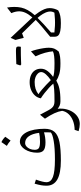

<svg xmlns="http://www.w3.org/2000/svg" viewBox="753 -1616 1133 2680"><g transform="rotate(-90 1320.0 -276.5)"><path d="M811.2 -135.7Q790.7 -111.1 691.9 -94Q593.1 -76.8 433.6 -76.8Q264.1 -76.8 190.1 -104.5Q116.2 -132.2 116.2 -195.7Q116.2 -218.2 125.4 -255.1Q134.6 -292.1 152.4 -341.9L95.6 -360.2Q80 -304.7 73.7 -268.3Q67.4 -232 67.4 -194.1Q67.4 -92.8 154.1 -43.4Q240.7 6.1 418 6.1Q579.3 6.1 676.8 -13.4Q774.3 -32.9 818.2 -82Q862 -131.1 862 -220.8Q862 -300.1 849.5 -363.8Q837.1 -427.5 813.5 -472.7Q789.9 -517.9 756.7 -541.9Q723.4 -565.9 682.3 -565.9Q650.6 -565.9 622.7 -547Q594.9 -528 573.6 -494.6Q552.4 -461.3 540.2 -417.5Q528.1 -373.8 528.1 -324.4Q528.1 -261 560.6 -234.8Q593.2 -208.6 671.7 -208.6Q707.3 -208.6 743.5 -213.9Q779.8 -219.3 812.3 -229.3Q812.4 -207.4 812.3 -182.2Q812.1 -157 811.2 -135.7ZM805.5 -297.2Q781.5 -291.2 750.2 -288.1Q719 -285 681.2 -285Q616.9 -285 592.7 -301.1Q568.4 -317.2 568.4 -359Q568.4 -395.9 581.2 -426.1Q594 -456.3 615.7 -474.6Q637.4 -492.8 663.6 -492.8Q720.2 -492.8 756.7 -442.4Q793.3 -391.9 805.5 -297.2ZM675.5 -823.2Q662.3 -803.7 649.6 -785.3Q636.8 -767 623.3 -748.2Q643.1 -737.6 662 -724.4Q680.9 -711.3 697.4 -695.9Q711.4 -714.8 724.6 -733.3Q737.7 -751.8 750.6 -770Q729.8 -790.6 711.2 -803.6Q692.7 -816.5 675.5 -823.2Z M1058.3 -284.9 1002.9 -216.2Q1052.9 -141.1 1078.6 -84.8Q1104.4 -28.5 1112.6 23.7Q1103.5 74.8 1067.2 113.7Q1031 152.7 974.4 174.9Q917.8 197.1 847.2 198.4L828.6 253.7Q857.7 262 882.9 266.1Q908.2 270.1 928.7 270.1Q977.7 270.1 1019.2 246.3Q1060.7 222.4 1090.6 180.2Q1120.5 138 1134.2 82Q1147.9 25.9 1141.3 -38.9Q1162.6 -20.5 1188.1 -10.2Q1213.6 0 1246.8 0H1247.3V-82.9H1246.8Q1215.1 -82.9 1192.6 -91.4Q1170.1 -100 1153 -119.3Q1136 -138.6 1119.4 -170Z M1516.4 -359.9Q1553.5 -359.9 1584.7 -347.1Q1615.9 -334.4 1634.7 -313.5Q1653.5 -292.6 1653.5 -267.7Q1653.5 -239.3 1623.4 -204.7Q1593.4 -170.1 1541 -133.9Q1509.4 -166.3 1474.5 -199.3Q1439.5 -232.2 1405.8 -260.7Q1372.2 -289.2 1344 -307Q1379.7 -334.7 1421 -347.3Q1462.3 -359.9 1516.4 -359.9ZM1512.1 -429.7Q1453.6 -429.7 1405.2 -409.8Q1356.8 -389.9 1325.6 -354.7Q1294.5 -319.5 1287.1 -273.5Q1320.4 -253 1359 -222.9Q1397.7 -192.7 1433.1 -160.4Q1468.5 -128 1492.4 -99.4Q1465.1 -91.9 1408.8 -87.4Q1352.5 -82.9 1247.1 -82.9Q1239.6 -82.9 1235.5 -75.3Q1231.5 -67.7 1231.5 -51V-31.9Q1231.5 -15.2 1235.8 -7.6Q1240.1 0 1247.1 0Q1304.3 0 1347.2 -3.8Q1390.1 -7.5 1422.9 -14.9Q1455.8 -22.2 1482.8 -32.8Q1509.9 -43.5 1534.9 -57.7Q1571 -32 1625.3 -16Q1679.6 0 1766.7 0H1767.2V-82.9H1766.7Q1692.2 -82.9 1649.2 -87.9Q1606.3 -92.9 1586.3 -102.4Q1635.6 -136.9 1668 -179.7Q1700.3 -222.5 1700.3 -272.4Q1700.3 -320.6 1677.1 -355.9Q1653.9 -391.2 1611.6 -410.5Q1569.4 -429.7 1512.1 -429.7Z M1955.8 -552.7Q1971.3 -552.7 1981.1 -552.7Q1991 -552.6 1996.8 -552.6Q2002.7 -552.6 2006.1 -552.6Q2008.3 -561.5 2009.2 -571.6Q2010 -581.6 2010 -588.8Q2010 -607.9 1998.5 -614.3Q1986.9 -620.8 1951.7 -620.8Q1917.2 -611.4 1882.8 -601.2Q1848.3 -591.1 1814.1 -580.9Q1780 -570.8 1746 -560.5Q1749.5 -557.2 1752.7 -554Q1755.9 -550.8 1759.2 -547.6Q1790.3 -548.9 1823.8 -550.2Q1857.3 -551.4 1890.9 -552.1Q1924.4 -552.7 1955.8 -552.7ZM1759.2 -547.6Q1791.5 -559.5 1823.6 -571.4Q1855.7 -583.2 1887.7 -595.8Q1919.8 -608.4 1951.7 -620.8Q1942 -620.8 1922 -620.4Q1902.1 -620.1 1875.9 -619.2Q1849.7 -618.4 1820.7 -617.7Q1791.8 -617 1764.7 -615.8Q1759.9 -602.2 1755.4 -588.6Q1750.8 -575 1746 -560.5Q1749.5 -557.2 1752.7 -554Q1755.9 -550.8 1759.2 -547.6ZM1767.1 0H1779.4Q1830.1 0 1866.5 -5.1Q1902.8 -10.3 1940 -23.7Q1969.7 -59.1 1981.5 -88.3Q1993.3 -117.4 1993.3 -161.7Q1993.3 -193.9 1986.3 -239.5Q1979.2 -285.2 1967.7 -331.4Q1956.1 -377.7 1942.6 -411.3L1873.1 -347.5Q1906.4 -275.6 1922.8 -215.1Q1939.2 -154.6 1942.8 -105.1Q1920.3 -93 1877.1 -88Q1833.8 -82.9 1785.9 -82.9H1767.1Q1759.3 -82.9 1755.4 -75.3Q1751.5 -67.6 1751.5 -51V-31.9Q1751.5 -15.3 1755.4 -7.6Q1759.3 0 1767.1 0Z M2409.7 -319.1Q2439.9 -285.7 2464.7 -245.6Q2489.4 -205.5 2497.1 -163.9Q2504.8 -122.2 2482.6 -84Q2435.5 -78.6 2389.4 -76.5Q2343.4 -74.4 2298 -76.5Q2252.6 -78.6 2206.4 -84.2L2206.5 -131.2Q2271.5 -186.5 2322.2 -234.2Q2373 -281.9 2409.7 -319.1ZM2381.5 -344.8Q2341.6 -305.5 2282.4 -255.3Q2223.3 -205.1 2147.2 -143.7V-77.9Q2147.2 -47.8 2165.6 -29.3Q2184 -10.8 2225.6 -2.4Q2267.1 6.1 2335.7 6.1Q2396.7 6.1 2436.7 -2Q2476.7 -10.1 2513.8 -30.1Q2529.8 -57.9 2538.1 -88.4Q2546.5 -118.9 2546.5 -151.9Q2546.5 -187.8 2530.6 -225.5Q2514.6 -263.1 2491.7 -297.8Q2468.7 -332.6 2447.7 -358.6Q2492.7 -410.5 2517.7 -455.5Q2542.8 -500.5 2552.9 -545.7Q2562.9 -591 2562.9 -643.3Q2562.9 -666.5 2560.8 -692.6Q2558.6 -718.7 2554 -745.4L2476.3 -685.2Q2500 -629.8 2501.3 -582.2Q2502.7 -534.6 2481.4 -488.7Q2460.2 -442.9 2416.2 -391.8L2130.9 -695.4L2101.8 -628.4L2131.5 -512L2194.8 -535.4Z"/></g></svg>

Font: Pinar-VF
Style: Regular
Weight: 300
Designer: Amin Abedi
Version: Version 3.0